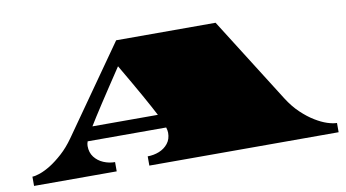

<svg xmlns="http://www.w3.org/2000/svg" viewBox="-66 -783 1688 937"><g transform="rotate(-10 778.0 -315.0)"><path d="M34.2 0V-45.9Q48.3 -45.9 72.8 -54.4Q97.2 -63 126.5 -81.1Q155.8 -99.6 187.5 -128.2Q219.2 -156.7 248.5 -198.2L552.2 -630.4H1044.9L1311 -209Q1338.9 -165 1371.6 -134Q1404.3 -103 1436.5 -83.5Q1468.3 -64 1496.3 -54.9Q1524.4 -45.9 1543.5 -45.9V0H605.5V-45.9Q635.3 -45.9 662.4 -56.6Q689.5 -67.4 706.5 -88.9Q723.6 -110.4 723.6 -142.1Q723.6 -152.8 718.8 -168.9H329.6Q325.2 -157.2 325.2 -146.5Q325.2 -113.8 342.5 -91.3Q359.9 -68.8 387 -57.4Q414.1 -45.9 443.8 -45.9V0ZM365.2 -236.8H689.5Q679.2 -256.3 665.5 -282Q651.9 -307.6 633.3 -340.3Q614.7 -373 591.6 -413.6Q568.4 -454.1 539.1 -503.9Q505.9 -453.6 478.5 -412.6Q451.2 -371.6 429.7 -338.4Q408.7 -305.7 392.6 -280.8Q376.5 -255.9 365.2 -236.8Z"/></g></svg>

Font: Asset
Style: Regular
Weight: 400
Version: Version 1.003; ttfautohint (v1.8.4.7-5d5b)